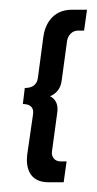

<svg xmlns="http://www.w3.org/2000/svg" viewBox="-20 -292 199 395"><path d="M27 -78C42 -78 50 -71 48 -57L36 26C33 51 39 83 80 83H111L117 40H104C93 40 85 31 87 19L98 -62C100 -79 93 -89 83 -94C95 -99 105 -109 107 -127L118 -208C120 -220 129 -229 140 -229H153L159 -272H128C87 -272 72 -240 69 -215L58 -132C56 -117 46 -111 31 -111Z"/></svg>

Font: Hussar Tani
Style: DwaKurs
Weight: 700
Foundry: Cannot Into Space Fonts
Version: Version 0.92